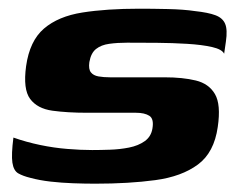

<svg xmlns="http://www.w3.org/2000/svg" viewBox="-20 -425 557 448"><path d="M201.9 3.6Q177.8 3.6 150.6 2.6Q123.3 1.6 97.7 -1.3Q72 -4.3 51.3 -9.9Q33.6 -14.2 22.6 -20.5Q11.7 -26.8 8.9 -45.6Q6.2 -64.3 11.3 -104Q41.5 -93.4 73.6 -86.7Q105.7 -80 137 -77.5Q168.2 -74.9 195.2 -74.9Q214 -74.9 236.7 -75.7Q259.4 -76.4 281.1 -80.7Q302.8 -85 317.8 -95.7Q332.7 -106.4 335.7 -125.3Q339.5 -147.7 328.5 -154.8Q317.4 -161.9 297.2 -161.9H182.9Q137.4 -161.9 102.3 -166.7Q67.1 -171.6 50.3 -194.2Q33.5 -216.8 40.9 -270.7Q49.2 -329.7 82.6 -358.3Q115.9 -386.9 172.2 -395.8Q228.4 -404.7 305.4 -404.7Q333.7 -404.7 371.1 -403.9Q408.6 -403.1 435.2 -399.1Q465.7 -395.8 482.6 -389.5Q499.5 -383.2 505.3 -369.5Q511.2 -355.7 507.1 -328L503 -299.6Q498.2 -309.9 474.7 -315.3Q451.2 -320.6 417 -322.7Q382.8 -324.8 345.7 -325.1Q308.6 -325.4 276.6 -325.4Q254.1 -325.4 235.2 -322.8Q216.2 -320.3 204.1 -310.7Q192.1 -301.2 188.5 -280Q186.2 -263.6 192.1 -256.2Q197.9 -248.8 209.8 -246.7Q221.7 -244.6 236.8 -244.6H364Q406.2 -244.6 436.8 -237.2Q467.4 -229.8 481.6 -205.4Q495.8 -181 488.1 -128.8Q479.7 -69.1 441.8 -41.1Q403.9 -13 342.4 -4.7Q280.9 3.6 201.9 3.6Z"/></svg>

Font: Genos Thin
Style: Italic
Weight: 100
Italic angle: -8°
Designer: Robert E. Leuschke
Foundry: Robert E. Leuschke
Version: Version 1.010